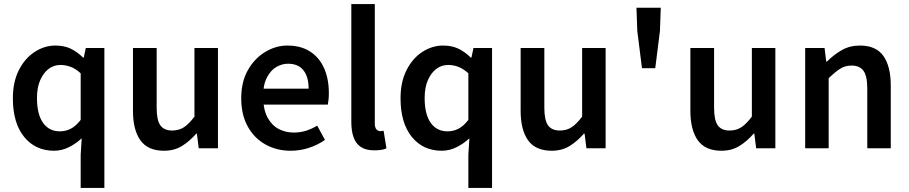

<svg xmlns="http://www.w3.org/2000/svg" viewBox="-20 -726 4449 940"><path d="M375 194V32L380 -49Q354 -24 318.5 -6Q283 12 245 12Q153 12 98 -56Q43 -124 43 -245Q43 -325 72.5 -383Q102 -441 150 -472Q198 -503 251 -503Q293 -503 324.5 -488.5Q356 -474 387 -444H390L400 -491H491V194ZM273 -83Q302 -83 327 -96Q352 -109 375 -139V-367Q350 -390 325.5 -399Q301 -408 276 -408Q244 -408 218.5 -389Q193 -370 177 -334Q161 -298 161 -246Q161 -167 190.5 -125Q220 -83 273 -83Z M783 12Q704 12 667.5 -39Q631 -90 631 -183V-491H747V-198Q747 -138 765 -112.5Q783 -87 823 -87Q856 -87 880.5 -103Q905 -119 932 -155V-491H1047V0H953L944 -72H941Q908 -34 870.5 -11Q833 12 783 12Z M1403 12Q1335 12 1280 -18.5Q1225 -49 1193 -106.5Q1161 -164 1161 -245Q1161 -325 1193.5 -382.5Q1226 -440 1278 -471.5Q1330 -503 1387 -503Q1453 -503 1498.5 -473.5Q1544 -444 1567 -391.5Q1590 -339 1590 -270Q1590 -254 1588.5 -238.5Q1587 -223 1585 -214H1249L1247 -292H1491Q1491 -350 1465.5 -382Q1440 -414 1390 -414Q1360 -414 1332 -397.5Q1304 -381 1285.5 -344Q1267 -307 1268 -246Q1270 -186 1291 -148.5Q1312 -111 1345.5 -94Q1379 -77 1418 -77Q1450 -77 1478.5 -86Q1507 -95 1533 -111L1571 -41Q1537 -17 1493.5 -2.5Q1450 12 1403 12Z M1812 10Q1771 10 1746.5 -6.5Q1722 -23 1711 -54Q1700 -85 1700 -128V-706H1815V-122Q1815 -101 1823 -92.5Q1831 -84 1841 -84Q1845 -84 1848.5 -84.5Q1852 -85 1858 -86L1872 0Q1863 5 1847.5 7.5Q1832 10 1812 10Z M2273 194V32L2278 -49Q2252 -24 2216.5 -6Q2181 12 2143 12Q2051 12 1996 -56Q1941 -124 1941 -245Q1941 -325 1970.5 -383Q2000 -441 2048 -472Q2096 -503 2149 -503Q2191 -503 2222.5 -488.5Q2254 -474 2285 -444H2288L2298 -491H2389V194ZM2171 -83Q2200 -83 2225 -96Q2250 -109 2273 -139V-367Q2248 -390 2223.5 -399Q2199 -408 2174 -408Q2142 -408 2116.5 -389Q2091 -370 2075 -334Q2059 -298 2059 -246Q2059 -167 2088.5 -125Q2118 -83 2171 -83Z M2681 12Q2602 12 2565.5 -39Q2529 -90 2529 -183V-491H2645V-198Q2645 -138 2663 -112.5Q2681 -87 2721 -87Q2754 -87 2778.5 -103Q2803 -119 2830 -155V-491H2945V0H2851L2842 -72H2839Q2806 -34 2768.5 -11Q2731 12 2681 12Z M3123 -392 3100 -575 3096 -688H3215L3211 -575L3188 -392Z M3512 12Q3433 12 3396.5 -39Q3360 -90 3360 -183V-491H3476V-198Q3476 -138 3494 -112.5Q3512 -87 3552 -87Q3585 -87 3609.5 -103Q3634 -119 3661 -155V-491H3776V0H3682L3673 -72H3670Q3637 -34 3599.5 -11Q3562 12 3512 12Z M3922 0V-491H4017L4025 -425H4029Q4062 -458 4101 -480.5Q4140 -503 4190 -503Q4269 -503 4305 -452Q4341 -401 4341 -308V0H4226V-293Q4226 -354 4207.5 -379.5Q4189 -405 4149 -405Q4117 -405 4092.5 -389Q4068 -373 4037 -343V0Z"/></svg>

Font: Mada SemiBold
Style: Regular
Weight: 600
Designer: Khaled Hosny
Version: Version 1.5